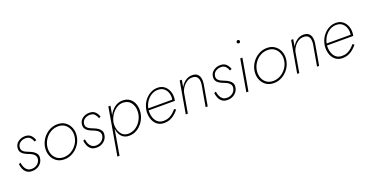

<svg xmlns="http://www.w3.org/2000/svg" viewBox="-36 -1542 4981 2599"><g transform="rotate(-20 2454.5 -242.5)"><path d="M66 -151 39 -140Q43 -102 58 -67.5Q73 -33 102 -11.5Q131 10 178 10Q240 10 284.5 -26Q329 -62 336 -120Q341 -154 326.5 -178.5Q312 -203 286 -220Q260 -237 230 -248Q202 -258 176.5 -271Q151 -284 137 -304Q123 -324 128 -356Q134 -395 167.5 -417Q201 -439 242 -439Q287 -439 310.5 -413Q334 -387 344 -354L371 -366Q359 -407 329 -437.5Q299 -468 244 -468Q190 -468 148 -438.5Q106 -409 98 -358Q93 -319 107 -294.5Q121 -270 147.5 -254Q174 -238 206 -226Q234 -216 257.5 -202.5Q281 -189 294.5 -168.5Q308 -148 304 -118Q298 -75 263.5 -47.5Q229 -20 182 -20Q142 -20 118 -39.5Q94 -59 82 -89Q70 -119 66 -151Z M449 -230Q441 -167 462 -112Q483 -57 529 -23.5Q575 10 641 10Q708 10 764.5 -22.5Q821 -55 858.5 -109.5Q896 -164 905 -230Q914 -293 892.5 -348Q871 -403 825 -436.5Q779 -470 713 -470Q646 -470 589.5 -437.5Q533 -405 495.5 -350.5Q458 -296 449 -230ZM481 -230Q490 -288 522.5 -335.5Q555 -383 604 -411.5Q653 -440 711 -440Q769 -440 808.5 -410.5Q848 -381 865.5 -333Q883 -285 875 -230Q867 -173 833.5 -125Q800 -77 750.5 -48.5Q701 -20 643 -20Q586 -20 546.5 -49.5Q507 -79 490 -127Q473 -175 481 -230Z M993 -151 966 -140Q970 -102 985 -67.5Q1000 -33 1029 -11.5Q1058 10 1105 10Q1167 10 1211.5 -26Q1256 -62 1263 -120Q1268 -154 1253.5 -178.5Q1239 -203 1213 -220Q1187 -237 1157 -248Q1129 -258 1103.5 -271Q1078 -284 1064 -304Q1050 -324 1055 -356Q1061 -395 1094.5 -417Q1128 -439 1169 -439Q1214 -439 1237.5 -413Q1261 -387 1271 -354L1298 -366Q1286 -407 1256 -437.5Q1226 -468 1171 -468Q1117 -468 1075 -438.5Q1033 -409 1025 -358Q1020 -319 1034 -294.5Q1048 -270 1074.5 -254Q1101 -238 1133 -226Q1161 -216 1184.5 -202.5Q1208 -189 1221.5 -168.5Q1235 -148 1231 -118Q1225 -75 1190.5 -47.5Q1156 -20 1109 -20Q1069 -20 1045 -39.5Q1021 -59 1009 -89Q997 -119 993 -151Z M1824 -230Q1833 -293 1815.5 -348Q1798 -403 1756.5 -436.5Q1715 -470 1651 -470Q1584 -470 1532.5 -430Q1481 -390 1452 -331L1474 -460H1444L1327 220H1358L1420 -145Q1426 -103 1444 -68Q1462 -33 1494 -12Q1526 9 1572 10Q1636 11 1689.5 -21.5Q1743 -54 1778.5 -109Q1814 -164 1824 -230ZM1792 -230Q1783 -172 1751.5 -124Q1720 -76 1673 -47.5Q1626 -19 1570 -20Q1519 -21 1487 -52.5Q1455 -84 1442 -131.5Q1429 -179 1435 -227L1437 -240Q1448 -291 1477.5 -336.5Q1507 -382 1550.5 -411Q1594 -440 1644 -440Q1700 -440 1735.5 -410.5Q1771 -381 1785.5 -333Q1800 -285 1792 -230Z M1943 -250Q1954 -304 1983.5 -347.5Q2013 -391 2057 -417Q2101 -443 2152 -442Q2204 -442 2237 -413.5Q2270 -385 2283.5 -341Q2297 -297 2288 -250ZM1939 -223H2316Q2318 -229 2319 -235.5Q2320 -242 2321 -248Q2328 -306 2310 -356.5Q2292 -407 2252.5 -438.5Q2213 -470 2154 -470Q2102 -470 2057 -447Q2012 -424 1978.5 -385.5Q1945 -347 1927 -300Q1920 -284 1916 -266.5Q1912 -249 1909 -231Q1902 -171 1918.5 -116Q1935 -61 1975 -26Q2015 9 2076 10Q2130 10 2169.5 -7Q2209 -24 2238.5 -50.5Q2268 -77 2292 -106L2269 -123Q2248 -98 2221.5 -74Q2195 -50 2160.5 -35Q2126 -20 2081 -20Q2028 -21 1995.5 -50Q1963 -79 1949 -125.5Q1935 -172 1939 -223Z M2732 -308 2678 0H2708L2762 -311Q2768 -354 2759.5 -390Q2751 -426 2725 -448Q2699 -470 2652 -470Q2597 -470 2554 -438Q2511 -406 2485 -359L2502 -460H2472L2392 0H2422L2473 -295Q2485 -333 2509.5 -366Q2534 -399 2568.5 -420Q2603 -441 2644 -440Q2684 -440 2704.5 -421.5Q2725 -403 2731 -373Q2737 -343 2732 -308Z M2880 -151 2853 -140Q2857 -102 2872 -67.5Q2887 -33 2916 -11.5Q2945 10 2992 10Q3054 10 3098.5 -26Q3143 -62 3150 -120Q3155 -154 3140.5 -178.5Q3126 -203 3100 -220Q3074 -237 3044 -248Q3016 -258 2990.5 -271Q2965 -284 2951 -304Q2937 -324 2942 -356Q2948 -395 2981.5 -417Q3015 -439 3056 -439Q3101 -439 3124.5 -413Q3148 -387 3158 -354L3185 -366Q3173 -407 3143 -437.5Q3113 -468 3058 -468Q3004 -468 2962 -438.5Q2920 -409 2912 -358Q2907 -319 2921 -294.5Q2935 -270 2961.5 -254Q2988 -238 3020 -226Q3048 -216 3071.5 -202.5Q3095 -189 3108.5 -168.5Q3122 -148 3118 -118Q3112 -75 3077.5 -47.5Q3043 -20 2996 -20Q2956 -20 2932 -39.5Q2908 -59 2896 -89Q2884 -119 2880 -151Z M3373 -682Q3373 -672 3380 -665Q3387 -658 3397 -658Q3408 -658 3414 -665Q3420 -672 3420 -682Q3420 -692 3414 -698.5Q3408 -705 3397 -705Q3387 -705 3380 -698.5Q3373 -692 3373 -682ZM3344 -460 3265 0H3295L3375 -460Z M3467 -230Q3459 -167 3480 -112Q3501 -57 3547 -23.5Q3593 10 3659 10Q3726 10 3782.5 -22.5Q3839 -55 3876.5 -109.5Q3914 -164 3923 -230Q3932 -293 3910.5 -348Q3889 -403 3843 -436.5Q3797 -470 3731 -470Q3664 -470 3607.5 -437.5Q3551 -405 3513.5 -350.5Q3476 -296 3467 -230ZM3499 -230Q3508 -288 3540.5 -335.5Q3573 -383 3622 -411.5Q3671 -440 3729 -440Q3787 -440 3826.5 -410.5Q3866 -381 3883.5 -333Q3901 -285 3893 -230Q3885 -173 3851.5 -125Q3818 -77 3768.5 -48.5Q3719 -20 3661 -20Q3604 -20 3564.5 -49.5Q3525 -79 3508 -127Q3491 -175 3499 -230Z M4337 -308 4283 0H4313L4367 -311Q4373 -354 4364.5 -390Q4356 -426 4330 -448Q4304 -470 4257 -470Q4202 -470 4159 -438Q4116 -406 4090 -359L4107 -460H4077L3997 0H4027L4078 -295Q4090 -333 4114.5 -366Q4139 -399 4173.5 -420Q4208 -441 4249 -440Q4289 -440 4309.5 -421.5Q4330 -403 4336 -373Q4342 -343 4337 -308Z M4512 -250Q4523 -304 4552.5 -347.5Q4582 -391 4626 -417Q4670 -443 4721 -442Q4773 -442 4806 -413.5Q4839 -385 4852.5 -341Q4866 -297 4857 -250ZM4508 -223H4885Q4887 -229 4888 -235.5Q4889 -242 4890 -248Q4897 -306 4879 -356.5Q4861 -407 4821.5 -438.5Q4782 -470 4723 -470Q4671 -470 4626 -447Q4581 -424 4547.5 -385.5Q4514 -347 4496 -300Q4489 -284 4485 -266.5Q4481 -249 4478 -231Q4471 -171 4487.5 -116Q4504 -61 4544 -26Q4584 9 4645 10Q4699 10 4738.5 -7Q4778 -24 4807.5 -50.5Q4837 -77 4861 -106L4838 -123Q4817 -98 4790.5 -74Q4764 -50 4729.5 -35Q4695 -20 4650 -20Q4597 -21 4564.5 -50Q4532 -79 4518 -125.5Q4504 -172 4508 -223Z"/></g></svg>

Font: Jost* 200 Thin Italic
Style: Italic
Weight: 200
Italic angle: -10°
Version: Version 3.200; ttfautohint (v0.97) -l 8 -r 50 -G 200 -x 14 -